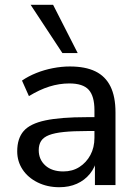

<svg xmlns="http://www.w3.org/2000/svg" viewBox="-20 -774 573 803"><path d="M228 9Q178 9 137.5 -11Q97 -31 74.5 -65Q52 -99 52 -141Q52 -195 79 -226Q106 -257 170 -270.5Q234 -284 342 -284H389V-226H344Q286 -226 247 -222Q208 -218 185 -209Q162 -200 152 -184.5Q142 -169 142 -146Q142 -107 169.5 -82Q197 -57 245 -57Q283 -57 312 -75.5Q341 -94 358 -125.5Q375 -157 375 -198V-313Q375 -372 351 -398.5Q327 -425 270 -425Q228 -425 186.5 -412Q145 -399 101 -372L72 -437Q98 -455 131.5 -468.5Q165 -482 201.5 -489Q238 -496 272 -496Q337 -496 379 -475.5Q421 -455 442 -412.5Q463 -370 463 -304V0H377V-111H386Q378 -74 356 -47Q334 -20 301.5 -5.5Q269 9 228 9ZM241 -552 108 -754H202L305 -552Z"/></svg>

Font: Nunito Sans 12pt Medium
Style: Regular
Weight: 500
Designer: Vernon Adams
Foundry: Vernon Adams
Version: Version 3.101;gftools[0.9.27]